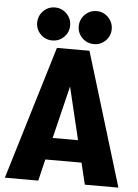

<svg xmlns="http://www.w3.org/2000/svg" viewBox="-58 -912 690 957"><g transform="rotate(5 286.5 -433.5)"><path d="M403 0 377 -108H196L170 0H3L205 -667H368L571 0ZM223 -218H350L287 -481ZM178 -702Q144 -702 120 -726Q96 -750 96 -784Q96 -818 120 -842.5Q144 -867 178 -867Q213 -867 237 -842.5Q261 -818 261 -784Q261 -750 237 -726Q213 -702 178 -702ZM387 -702Q352 -702 328 -726Q304 -750 304 -784Q304 -818 328 -842.5Q352 -867 387 -867Q421 -867 445 -842.5Q469 -818 469 -784Q469 -750 445 -726Q421 -702 387 -702Z"/></g></svg>

Font: Epunda Sans ExtraBold
Style: Regular
Weight: 800
Designer: Simon Atzbach
Foundry: typofactur
Version: Version 2.204; ttfautohint (v1.8.4.7-5d5b)